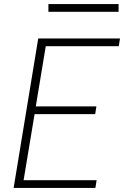

<svg xmlns="http://www.w3.org/2000/svg" viewBox="-20 -924 640 944"><path d="M47 0 168 -735H570L564 -697H205L156 -401H454L448 -363H150L96 -38H455L449 0ZM218 -866V-904H563V-866Z"/></svg>

Font: Iosevka XLt Ex Obl
Style: Regular
Weight: 200
Width: 7
Italic angle: -9°
Monospace: yes
Designer: Belleve Invis
Foundry: Belleve Invis
Version: Version 32.5.0; ttfautohint (v1.8.4)